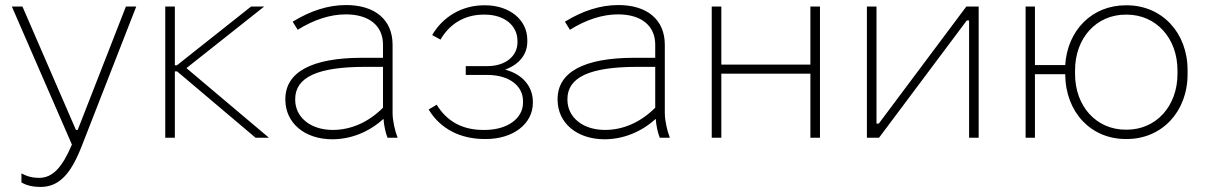

<svg xmlns="http://www.w3.org/2000/svg" viewBox="-20 -546 4789 761"><path d="M140 195C215 195 261 143 304 33L520 -520H479L288 -31H281L69 -520H27L265 27C227 117 189 159 135 159C109 159 86 153 65 141V177C86 190 114 195 140 195Z M635 0H673V-263H682L993 0H1046L719 -276L1027 -520H975L681 -287H673V-520H635Z M1297 6C1370 6 1442 -22 1500 -75C1502 -48 1508 -20 1516 0H1556C1545 -28 1536 -69 1536 -98V-369C1536 -467 1467 -526 1352 -526C1280 -526 1210 -503 1140 -460L1160 -428C1224 -468 1289 -489 1350 -489H1351C1443 -489 1498 -444 1498 -369V-317H1416C1215 -317 1111 -260 1111 -153V-151C1111 -59 1187 6 1297 6ZM1299 -31C1211 -31 1150 -81 1150 -151V-153C1150 -240 1239 -281 1427 -281H1498V-119C1442 -63 1373 -31 1299 -31Z M1901 5H1906C2015 5 2092 -56 2092 -138V-143C2092 -202 2052 -252 1982 -270C2039 -291 2070 -331 2070 -381V-388C2070 -468 1999 -525 1903 -525H1898C1812 -525 1735 -480 1693 -407L1726 -389C1762 -452 1823 -488 1896 -488H1902C1979 -488 2031 -445 2031 -384V-378C2031 -324 1984 -284 1912 -284H1826V-249H1911C1997 -249 2053 -207 2053 -145V-139C2053 -77 1992 -31 1901 -31H1895C1812 -31 1750 -66 1711 -131L1679 -112C1726 -34 1806 5 1901 5Z M2376 6C2449 6 2521 -22 2579 -75C2581 -48 2587 -20 2595 0H2635C2624 -28 2615 -69 2615 -98V-369C2615 -467 2546 -526 2431 -526C2359 -526 2289 -503 2219 -460L2239 -428C2303 -468 2368 -489 2429 -489H2430C2522 -489 2577 -444 2577 -369V-317H2495C2294 -317 2190 -260 2190 -153V-151C2190 -59 2266 6 2376 6ZM2378 -31C2290 -31 2229 -81 2229 -151V-153C2229 -240 2318 -281 2506 -281H2577V-119C2521 -63 2452 -31 2378 -31Z M2801 0H2839V-254H3192V0H3230V-520H3192V-290H2839V-520H2801Z M3416 0H3464L3812 -465H3821V0H3859V-520H3810L3463 -56H3454V-520H3416Z M4442 5H4446C4585 5 4687 -103 4687 -252V-268C4687 -417 4585 -525 4446 -525H4442C4309 -525 4211 -427 4202 -288H4082V-520H4045V0H4082V-252H4202C4203 -101 4304 5 4442 5ZM4442 -32C4325 -32 4241 -125 4241 -253V-267C4241 -395 4325 -488 4442 -488H4446C4562 -488 4647 -395 4647 -267V-253C4647 -125 4562 -32 4446 -32Z"/></svg>

Font: Fixel Display ExtraLight
Style: Regular
Weight: 200
Designer: AlfaBravo + MacPaw
Foundry: Kyrylo Tkachov, Marchela Mozhyna, Serhii Makarenko, Maria Weinstein, Zakhar Kryvoshyya
Version: Version 1.211